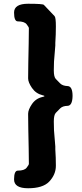

<svg xmlns="http://www.w3.org/2000/svg" viewBox="-20 -830 440 1024"><path d="M55 127Q55 80 75 80Q110 80 122 64.5Q134 49 134 44Q134 3 133 -38L131 -137Q130 -180 130 -223Q130 -245 150.5 -275Q171 -305 207 -313Q217 -315 217 -317.5Q217 -320 207 -322Q171 -331 150.5 -361Q130 -391 130 -412Q130 -455 131 -498L133 -598Q134 -639 134 -680Q134 -685 122 -700.5Q110 -716 75 -716Q55 -716 55 -763Q55 -810 130 -810Q209 -810 214 -804Q242 -774 271 -744Q278 -737 278 -689Q278 -645 275 -601V-587Q272 -544 268 -501Q267 -489 267 -454.5Q267 -420 277.5 -409Q288 -398 301 -385Q314 -372 340.5 -371Q367 -370 367 -318Q366 -266 340 -265.5Q314 -265 301 -252Q288 -239 277.5 -228Q267 -217 267 -182Q267 -147 268 -135Q272 -92 275 -49V-33Q278 10 278 54Q278 101 242 139Q208 174 130 174Q55 174 55 127Z"/></svg>

Font: Resource Han Rounded JP Heavy
Style: Regular
Weight: 900
Designer: Cyano Hao (round all glyphs); Ryoko NISHIZUKA 西塚涼子 (kana, bopomofo & ideographs); Paul D. Hunt (Latin, Greek & Cyrillic)
Foundry: Cyano Hao
Version: 0.990